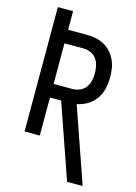

<svg xmlns="http://www.w3.org/2000/svg" viewBox="-139 -808 778 1096"><g transform="rotate(15 250.0 -260.0)"><path d="M371 215 218 -225H152V0H62V-735H152V-625H264Q290 -625 315.5 -620Q341 -615 364.5 -602.5Q388 -590 405.5 -570.5Q423 -551 434.5 -527Q446 -503 450 -477Q454 -451 454 -425Q454 -391 446.5 -358Q439 -325 420 -297.5Q401 -270 371.5 -252Q342 -234 309 -228L463 215ZM264 -305Q286 -305 307 -314Q328 -323 341 -341Q354 -359 359 -381Q364 -403 364 -425Q364 -447 359 -469Q354 -491 341 -509Q328 -527 307 -536Q286 -545 264 -545H152V-305Z"/></g></svg>

Font: Iosevka SS04 Medium
Style: Regular
Weight: 500
Monospace: yes
Designer: Belleve Invis
Foundry: Belleve Invis
Version: Version 19.0.0; ttfautohint (v1.8.4)